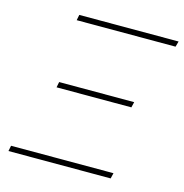

<svg xmlns="http://www.w3.org/2000/svg" viewBox="-98 -741 800 833"><g transform="rotate(15 301.5 -325.0)"><path d="M13 0 18 -25H478L472 0ZM143 -321 148 -346H485L479 -321ZM152 -625 157 -650H603L596 -625Z"/></g></svg>

Font: Ysabeau Office Thin
Style: Italic
Weight: 250
Italic angle: -12°
Designer: Christian Thalmann (Catharsis Fonts)
Version: Version 2.001;gftools[0.9.30]; featfreeze: tnum,lnum,ss02